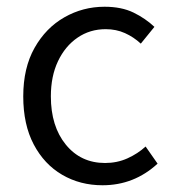

<svg xmlns="http://www.w3.org/2000/svg" viewBox="-20 -532 509 564"><path d="M281.2 12.2Q215.3 12.2 162.6 -18.6Q109.9 -49.3 79.1 -107.7Q48.3 -166 48.3 -249Q48.3 -332.5 81.5 -391.4Q114.7 -450.2 169.2 -481.2Q223.6 -512.2 287.1 -512.2Q336.9 -512.2 372.1 -495.1Q407.2 -478 433.6 -453.1L393.6 -403.8Q372.6 -423.3 346.9 -434.8Q321.3 -446.3 290.5 -446.3Q244.1 -446.3 207.8 -421.4Q171.4 -396.5 150.4 -352.3Q129.4 -308.1 129.4 -249Q129.4 -161.1 173.3 -107.2Q217.3 -53.2 288.6 -53.2Q324.2 -53.2 354.5 -66.9Q384.8 -80.6 407.7 -101.6L442.9 -51.3Q374 12.2 281.2 12.2Z"/></svg>

Font: Akatab
Style: Regular
Weight: 400
Designer: SIL Global
Foundry: SIL Global
Version: Version 4.100